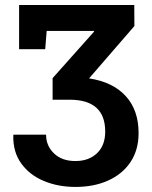

<svg xmlns="http://www.w3.org/2000/svg" viewBox="-20 -548 603 761"><path d="M279.3 192.9Q210.4 192.9 154.1 169.4Q97.7 146 64.5 100.3Q31.2 54.7 32.7 -11.2L33.7 -14.2H162.6Q162.6 29.8 194.1 60.1Q225.6 90.3 278.8 90.3Q332 90.3 364.5 59.3Q397 28.3 397 -26.4Q397 -152.8 255.9 -152.8H188.5V-238.3L353 -422.9L352.1 -425.3H165L159.2 -353H55.7V-528.3H512.2L512.7 -444.8L333 -237.3Q427.2 -223.1 478.3 -167.2Q529.3 -111.3 529.3 -20.5Q529.3 45.9 497.6 93.8Q465.8 141.6 409.4 167.2Q353 192.9 279.3 192.9Z"/></svg>

Font: Roboto Slab SemiBold
Style: Regular
Weight: 600
Designer: Google
Version: Version 2.001; ttfautohint (v1.8.3)